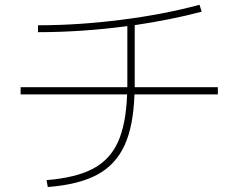

<svg xmlns="http://www.w3.org/2000/svg" viewBox="-20 -752 978 787"><path d="M501 -365.2H64.5V-394.5H502V-408.2V-645Q314.9 -620.1 135.7 -620.1V-648.4Q300.8 -648.4 476.1 -670.7Q651.4 -692.9 797.9 -732.4L806.6 -704.1Q681.2 -670.9 532.2 -648.9V-408.2V-394.5H873V-365.2H531.2Q526.9 -234.9 490.2 -155.5Q453.6 -76.2 377.9 -35.6Q302.2 4.9 175.8 14.6L170.9 -13.7Q290.5 -23.4 360.4 -60.1Q430.2 -96.7 463.4 -169.7Q496.6 -242.7 501 -365.2Z"/></svg>

Font: Pretendard Thin
Style: Regular
Weight: 100
Designer: Base glyphs from Inter by Rasmus Andersson; Hangeul glyphs from Noto Sans CJK(Source Han Sans) by Jang Soo-young and Kan
Foundry: Kil Hyung-jin
Version: Version 1.309